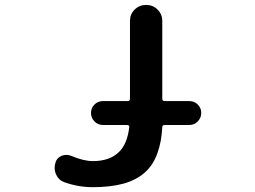

<svg xmlns="http://www.w3.org/2000/svg" viewBox="-20 -775 1040 784"><path d="M359.4 -10.7Q298.8 -10.7 242.2 -31.2Q219.7 -39.1 209 -62.5Q203.1 -76.2 203.1 -90.8Q203.1 -99.6 206.1 -109.4Q210.9 -129.9 231.4 -138.7Q241.2 -142.6 251 -142.6Q260.7 -142.6 270.5 -138.7Q321.3 -117.2 359.4 -117.2Q428.7 -117.2 466.8 -155.3Q500 -188.5 507.8 -255.9Q508.8 -259.8 505.9 -262.2Q502.9 -264.6 499 -264.6H400.4Q379.9 -264.6 365.7 -279.3Q351.6 -293.9 351.6 -314Q351.6 -334 365.7 -348.1Q379.9 -362.3 400.4 -362.3H501Q510.7 -362.3 510.7 -372.1V-689.5Q510.7 -716.8 529.8 -735.8Q548.8 -754.9 576.7 -754.9Q604.5 -754.9 623.5 -735.8Q642.6 -716.8 642.6 -689.5V-372.1Q642.6 -362.3 652.3 -362.3H752.9Q773.4 -362.3 787.6 -348.1Q801.8 -334 801.8 -314Q801.8 -293.9 787.6 -279.3Q773.4 -264.6 752.9 -264.6H652.3Q642.6 -264.6 642.6 -255.9Q639.6 -197.3 624 -153.3Q607.4 -103.5 573.2 -72.3Q539.1 -41 485.4 -25.4Q431.6 -10.7 359.4 -10.7Z"/></svg>

Font: Rounded-X Mgen+ 2m medium
Style: Regular
Weight: 500
Designer: [Source Han Sans]
Ryoko NISHIZUKA  (kana & ideographs); Paul D. Hunt (Latin, Greek & Cyrillic); Wenlong ZHANG  (bopomofo
Version: Version 1.059.20150602